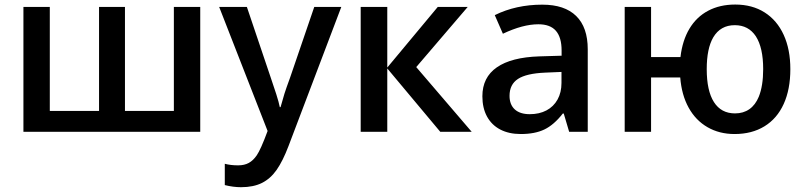

<svg xmlns="http://www.w3.org/2000/svg" viewBox="-20 -571 3496 832"><path d="M81.5 -541H195.8V-90.3H409.2V-541H521.5V-90.3H733.4V-541H847.7V0H81.5Z M954.1 231V138.7Q979.5 145.5 1011.7 145.5Q1039.1 145.5 1058.1 135Q1077.1 124.5 1092.3 102.5Q1109.9 77.1 1139.6 -3.4L929.7 -541H1049.8L1153.3 -234.4Q1166 -198.2 1177.2 -162.8Q1188.5 -127.4 1192.4 -106.9H1195.8Q1205.6 -142.6 1212.6 -165Q1219.7 -187.5 1237.3 -235.4L1341.8 -541H1459L1230 62.5Q1205.6 126.5 1179 164.8Q1152.3 203.1 1115.2 221.7Q1078.1 240.2 1024.4 240.2Q990.7 240.2 954.1 231Z M1543 -541H1658.2V-278.3L1877 -541H2006.8L1783.7 -280.3L2023.9 0H1887.7L1658.2 -274.4V0H1543Z M2446.3 0 2422.9 -79.1H2418.9Q2380.4 -29.8 2339.1 -10Q2297.9 9.8 2236.8 9.8Q2185.1 9.8 2147.7 -9.8Q2110.4 -29.3 2090.3 -66.2Q2070.3 -103 2070.3 -153.8Q2070.3 -235.8 2133.1 -279.3Q2195.8 -322.8 2316.9 -326.7L2413.6 -329.6V-352.1Q2413.6 -409.2 2388.9 -437.5Q2364.3 -465.8 2313 -465.8Q2245.6 -465.8 2159.2 -424.8L2124 -505.4Q2215.8 -550.8 2330.1 -550.8Q2426.8 -550.8 2476.8 -501.7Q2526.9 -452.6 2526.9 -357.4V0ZM2413.1 -211.4V-259.3L2342.8 -256.3Q2261.2 -252.9 2224.6 -229Q2188 -205.1 2188 -155.8Q2188 -117.7 2210.7 -96.9Q2233.4 -76.2 2275.9 -76.2Q2316.9 -76.2 2347.9 -92.5Q2378.9 -108.9 2396 -139.6Q2413.1 -170.4 2413.1 -211.4Z M2927.7 -235.4H2801.3V0H2687V-541H2801.3V-323.7H2928.7Q2937 -395.5 2967.5 -446.5Q2998 -497.6 3048.6 -524.4Q3099.1 -551.3 3166 -551.3Q3239.7 -551.3 3293.5 -517.1Q3347.2 -482.9 3376 -419.9Q3404.8 -356.9 3404.8 -271.5Q3404.8 -183.6 3376 -120.4Q3347.2 -57.1 3292.7 -23.7Q3238.3 9.8 3163.1 9.8Q3097.2 9.8 3045.9 -19.8Q2994.6 -49.3 2964.1 -104.5Q2933.6 -159.7 2927.7 -235.4ZM3268.1 -151.9Q3287.1 -198.7 3287.1 -271.5Q3287.1 -364.3 3255.4 -413.6Q3223.6 -461.9 3164.1 -461.9Q3102.1 -461.9 3070.8 -409.2Q3042.5 -360.8 3042.5 -271.5Q3042.5 -177.7 3073.7 -128.7Q3105 -79.6 3165 -79.6Q3201.2 -79.6 3227.3 -97.9Q3253.4 -116.2 3268.1 -151.9Z"/></svg>

Font: Viking Open Sans Light
Style: Bold
Weight: 600
Foundry: Ascender Corporation
Version: Version 2.001